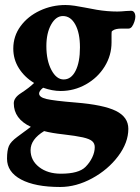

<svg xmlns="http://www.w3.org/2000/svg" viewBox="-20 -457 560 766"><path d="M520 -390Q520 -382 516 -370Q512 -358 506 -350Q500 -343 493 -343H466Q440 -343 430 -335Q429 -334 427 -333Q425 -332 425 -320.5Q425 -309 425 -288Q425 -236 397.5 -191.5Q370 -147 323 -120.5Q276 -94 222 -94Q189 -94 152 -107Q136 -94 136 -84Q136 -69 165.5 -62Q195 -55 281 -48Q393 -39 442.5 -14.5Q492 10 492 57Q492 112 451.5 166Q411 220 347.5 254.5Q284 289 220 289Q120 289 64 259Q8 229 8 176Q8 143 15.5 125.5Q23 108 49 89L103 49Q35 17 35 -45Q35 -67 63 -85Q97 -107 116 -126Q78 -149 55.5 -184.5Q33 -220 33 -263Q33 -313 62 -352.5Q91 -392 139 -414.5Q187 -437 241 -437Q258 -437 278 -434Q298 -431 318 -427L366 -418Q408 -411 448 -411Q462 -411 482 -413L503 -414Q511 -414 515.5 -407.5Q520 -401 520 -390ZM299 -268Q299 -325 280.5 -359Q262 -393 231 -393Q203 -393 184 -359Q165 -325 165 -273Q165 -216 185 -178Q205 -140 234 -140Q264 -140 281.5 -174.5Q299 -209 299 -268ZM232 79Q186 74 156 66Q102 99 102 142Q102 183 136 209.5Q170 236 223 236Q294 236 321 209Q338 192 348 171Q358 150 358 130Q358 115 347.5 106Q337 97 310.5 91Q284 85 232 79Z"/></svg>

Font: EB Garamond ExtraBold
Style: Regular
Weight: 800
Designer: Georg Duffner and Octavio Pardo
Foundry: Georg Duffner
Version: Version 1.000